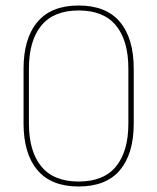

<svg xmlns="http://www.w3.org/2000/svg" viewBox="-20 -668 571 697"><path d="M265.5 9Q166 9 115.8 -50.5Q65.5 -110 65.5 -220V-418Q65.5 -528.5 115.8 -588.2Q166 -648 265.5 -648Q365.5 -648 415.5 -588.2Q465.5 -528.5 465.5 -418V-220Q465.5 -110 415.5 -50.5Q365.5 9 265.5 9ZM265.5 -9Q356.5 -9 401.2 -63.8Q446 -118.5 446 -219.5V-419Q446 -520.5 401.2 -575.2Q356.5 -630 265.5 -630Q175 -630 130 -575.2Q85 -520.5 85 -419V-219.5Q85 -118.5 130 -63.8Q175 -9 265.5 -9Z"/></svg>

Font: Anek Devanagari Medium Thin
Style: Regular
Weight: 250
Version: Version 1.003